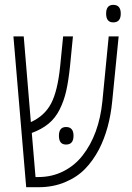

<svg xmlns="http://www.w3.org/2000/svg" viewBox="-20 -782 552 802"><path d="M453.1 -761.7Q484.4 -761.7 484.4 -725.1Q484.4 -688.5 453.1 -688.5Q423.3 -688.5 423.3 -725.1Q423.3 -761.7 453.1 -761.7ZM140.6 0H89.4L36.1 -629.9H79.1L108.9 -272Q166 -297.9 193.4 -349.6Q220.7 -401.4 231.4 -505.9L243.7 -629.9H284.7L272.5 -505.9Q266.1 -444.3 256.6 -402.3Q247.1 -360.4 229.2 -324.7Q211.4 -289.1 183.1 -265.6Q154.8 -242.2 112.8 -226.6L128.4 -42.5H140.6Q196.8 -42.5 244.4 -66.4Q292 -90.3 325.2 -132.8Q393.6 -220.2 407.7 -358.9L434.1 -629.9H475.6L448.7 -358.9Q437.5 -243.7 393.6 -158.2Q368.7 -110.8 335.2 -76.4Q301.8 -42 251.7 -21Q201.7 0 140.6 0ZM255.9 -251.5Q287.1 -251.5 287.1 -214.8Q287.1 -178.2 255.9 -178.2Q226.1 -178.2 226.1 -214.8Q226.1 -251.5 255.9 -251.5Z"/></svg>

Font: Open Sans Hebrew Condensed Light
Style: Regular
Weight: 300
Width: 3
Foundry: Ascender Corporation, Yanek Iontef
Version: Version 2.001;PS 002.001;hotconv 1.0.70;makeotf.lib2.5.58329